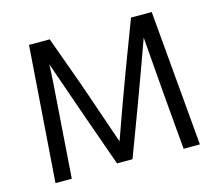

<svg xmlns="http://www.w3.org/2000/svg" viewBox="-97 -798 1051 922"><g transform="rotate(-15 428.5 -337.0)"><path d="M151 0H70L119 -674H222L311 -428L419 -114Q477 -278 533 -428L626 -674H729L788 0H707L684 -266L660 -565Q607 -417 551 -266L457 -15H380L291 -266L189 -559Q189 -520 170 -266Z"/></g></svg>

Font: Hind Siliguri
Style: Regular
Weight: 400
Designer: Jyotish Sonowal
Foundry: Indian Type Foundry
Version: Version 1.000;PS 1.0;hotconv 1.0.86;makeotf.lib2.5.63406; tt